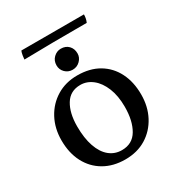

<svg xmlns="http://www.w3.org/2000/svg" viewBox="-171 -822 875 943"><g transform="rotate(-30 266.0 -350.5)"><path d="M266 9Q198 9 147 -20.5Q96 -50 68 -103.5Q40 -157 40 -229Q40 -297 69 -351Q98 -405 149 -436Q200 -467 266 -467Q337 -467 387.5 -437Q438 -407 465 -353.5Q492 -300 492 -229Q492 -161 463.5 -107Q435 -53 384.5 -22Q334 9 266 9ZM274 -39Q334 -39 363 -88.5Q392 -138 392 -217Q392 -279 373.5 -324.5Q355 -370 324 -394.5Q293 -419 256 -419Q198 -419 169.5 -372Q141 -325 141 -250Q141 -183 157.5 -135.5Q174 -88 204 -63.5Q234 -39 274 -39ZM262 -502Q237 -502 220 -519Q203 -536 203 -560Q203 -587 221 -604Q239 -621 262 -621Q289 -621 305.5 -604Q322 -587 322 -560Q322 -537 304.5 -519.5Q287 -502 262 -502ZM445 -710Q445 -700 443 -689Q441 -678 436 -667Q420 -667 368 -667Q316 -667 241.5 -666.5Q167 -666 81 -664Q81 -670 83.5 -685.5Q86 -701 90 -710Z"/></g></svg>

Font: Vollkorn
Style: Regular
Weight: 400
Designer: Friedrich Althausen
Foundry: Friedrich Althausen
Version: Version 5.001